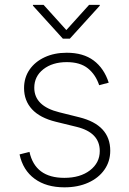

<svg xmlns="http://www.w3.org/2000/svg" viewBox="-20 -775 543 806"><path d="M436.4 -427.9 396.3 -417.3Q381.4 -462 348.9 -488.1Q316.4 -514.2 260.3 -514.2Q200.3 -514.2 162.1 -484.4Q123.9 -454.5 123.9 -406.6Q123.9 -329.5 229 -303.6L312.9 -282.7Q442.8 -250.4 442.8 -142.4Q442.8 -97.3 418.3 -62.5Q393.8 -27.7 350.5 -8.2Q307.2 11.4 250.4 11.4Q174.4 11.4 125.4 -24.5Q76.3 -60.4 62.1 -126.8L103.7 -137.4Q127.5 -28.4 250 -28.4Q316.8 -28.4 357.8 -60Q398.8 -91.6 398.8 -141Q398.8 -218.8 301.5 -242.5L214.5 -263.8Q147.7 -280.2 114.3 -316.4Q81 -352.6 81 -405.2Q81 -449.2 104 -482.6Q127.1 -516 167.6 -534.8Q208.1 -553.6 260.3 -553.6Q329.5 -553.6 373.2 -521Q416.9 -488.3 436.4 -427.9ZM163 -754.6 258.5 -648.8 354 -754.6H398.8V-751.1L273.1 -612.6H244L118.3 -751.1V-754.6Z"/></svg>

Font: Inter Extra Light BETA
Style: Regular
Weight: 200
Designer: Rasmus Andersson
Foundry: rsms
Version: Version 3.011;git-f93a4a705